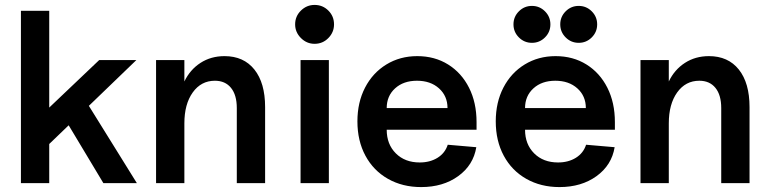

<svg xmlns="http://www.w3.org/2000/svg" viewBox="-20 -744 3126 780"><path d="M180 -700V-307L383 -500H534L341 -314L536 0H400L259 -235L180 -159V0H65V-700Z M853 -416Q797 -416 763 -368.5Q729 -321 729 -243V0H614V-500H729V-413Q752 -461 794.5 -488.5Q837 -516 892 -516Q970 -516 1013.5 -461.5Q1057 -407 1057 -309V0H942V-305Q942 -358 918.5 -387Q895 -416 853 -416Z M1316 -500V0H1201V-500ZM1258 -724Q1291 -724 1314 -701Q1337 -678 1337 -645Q1337 -613 1314 -589.5Q1291 -566 1258 -566Q1226 -566 1202.5 -589.5Q1179 -613 1179 -645Q1179 -678 1202.5 -701Q1226 -724 1258 -724Z M1432 -251Q1432 -328 1463 -388Q1494 -448 1549.5 -482Q1605 -516 1675 -516Q1746 -516 1800.5 -482Q1855 -448 1885.5 -387.5Q1916 -327 1916 -248V-217H1551Q1551 -158 1588 -121Q1625 -84 1685 -84Q1727 -84 1757.5 -103Q1788 -122 1799 -156L1915 -146Q1903 -73 1841.5 -28.5Q1780 16 1691 16Q1615 16 1556 -17.5Q1497 -51 1464.5 -111.5Q1432 -172 1432 -251ZM1674 -416Q1619 -416 1585 -385Q1551 -354 1551 -305H1798Q1798 -354 1763.5 -385Q1729 -416 1674 -416Z M1994 -251Q1994 -328 2025 -388Q2056 -448 2111.5 -482Q2167 -516 2237 -516Q2308 -516 2362.5 -482Q2417 -448 2447.5 -387.5Q2478 -327 2478 -248V-217H2113Q2113 -158 2150 -121Q2187 -84 2247 -84Q2289 -84 2319.5 -103Q2350 -122 2361 -156L2477 -146Q2465 -73 2403.5 -28.5Q2342 16 2253 16Q2177 16 2118 -17.5Q2059 -51 2026.5 -111.5Q1994 -172 1994 -251ZM2236 -416Q2181 -416 2147 -385Q2113 -354 2113 -305H2360Q2360 -354 2325.5 -385Q2291 -416 2236 -416ZM2256 -645Q2256 -676 2278 -698Q2300 -720 2331 -720Q2362 -720 2384 -698Q2406 -676 2406 -645Q2406 -614 2384 -592Q2362 -570 2331 -570Q2300 -570 2278 -592Q2256 -614 2256 -645ZM2141 -720Q2172 -720 2194 -698Q2216 -676 2216 -645Q2216 -614 2194 -592Q2172 -570 2141 -570Q2110 -570 2088 -592Q2066 -614 2066 -645Q2066 -676 2088 -698Q2110 -720 2141 -720Z M2821 -416Q2765 -416 2731 -368.5Q2697 -321 2697 -243V0H2582V-500H2697V-413Q2720 -461 2762.5 -488.5Q2805 -516 2860 -516Q2938 -516 2981.5 -461.5Q3025 -407 3025 -309V0H2910V-305Q2910 -358 2886.5 -387Q2863 -416 2821 -416Z"/></svg>

Font: MedMera Sans Semibold
Style: Regular
Weight: 600
Designer: Kasper Nordkvist
Foundry: UNCUT.wtf
Version: Version 1.300